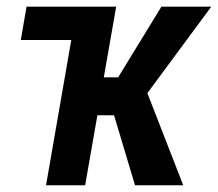

<svg xmlns="http://www.w3.org/2000/svg" viewBox="-20 -548 645 568"><path d="M317.4 -207H268.1L231.9 0H116.2L190.9 -429.7H41.5L58.6 -528.3H323.7L287.1 -319.3H329.6L457.5 -528.3H605L416 -272.5L522 0H379.4Z"/></svg>

Font: Roboto Mono Medium
Style: Italic
Weight: 500
Designer: Google
Version: Version 2.000985; 2015; ttfautohint (v1.3)